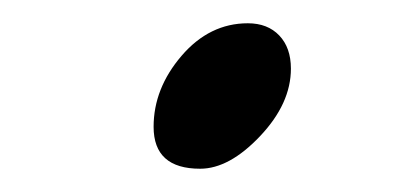

<svg xmlns="http://www.w3.org/2000/svg" viewBox="-20 -137 360 165"><path d="M112 -28Q112 -61 136 -89Q160 -117 193 -117Q210 -117 220 -106.5Q230 -96 230 -78Q230 -48 203.5 -20Q177 8 152 8Q112 8 112 -28Z"/></svg>

Font: Miama Nueva
Style: Medium
Weight: 400
Italic angle: -28°
Version: Version 1.0